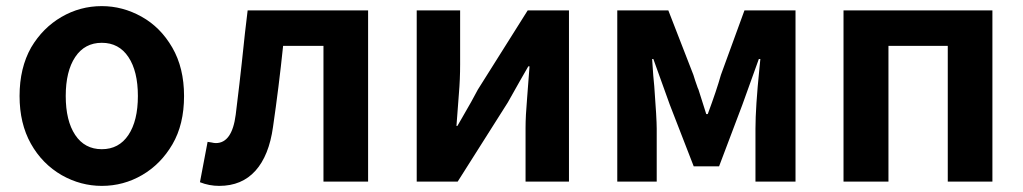

<svg xmlns="http://www.w3.org/2000/svg" viewBox="-20 -594 3345 628"><path d="M182 -21Q118 -58 81 -124Q44 -190 44 -280Q44 -372 82 -439Q120 -503 181 -538.5Q242 -574 313 -574Q381 -574 443 -539.5Q505 -505 543.5 -438.5Q582 -372 582 -280Q582 -187 544 -122Q506 -57 445 -21.5Q384 14 313 14Q244 14 182 -21ZM431 -280Q431 -361 400 -407.5Q369 -454 313 -454Q257 -454 226 -407.5Q195 -361 195 -280Q195 -199 226 -152.5Q257 -106 313 -106Q369 -106 400 -152.5Q431 -199 431 -280Z M634 2 659 -130 672 -128Q680 -126 686 -126Q739 -126 751 -219Q765 -333 771 -390Q782 -497 790 -560H1184V0H1038V-444H906Q892 -309 873 -179Q860 -85 815.5 -35.5Q771 14 697 14Q664 14 634 2Z M1343 -560H1485V-383Q1485 -335 1481 -288L1473 -182H1476L1491 -208Q1526 -268 1543 -301L1706 -560H1841V0H1699V-176Q1699 -214 1704 -272L1712 -377H1708L1681 -330Q1666 -303 1641 -259L1477 0H1343Z M1999 -560H2166L2248 -349Q2252 -335 2262 -307Q2265 -301 2266.5 -295Q2268 -289 2270 -284L2290 -221H2295Q2324 -299 2338 -349L2415 -560H2582V0H2451V-173Q2451 -243 2464 -371L2467 -401H2462L2435 -326L2408 -251L2332 -50H2249L2171 -251L2144 -326L2117 -401H2113Q2117 -337 2120 -312Q2128 -206 2128 -173V0H1999Z M2739 -560H3226V0H3080V-444H2886V0H2739Z"/></svg>

Font: Merged Yaku Han JP
Style: Bold
Weight: 700
Designer: Ryoko NISHIZUKA 西塚涼子 (kana, bopomofo & ideographs); Paul D. Hunt (Latin, Greek & Cyrillic); Sandoll Communications 산돌커뮤니
Foundry: Adobe
Version: Version 2.004